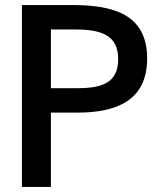

<svg xmlns="http://www.w3.org/2000/svg" viewBox="-20 -742 655 762"><path d="M182 -625H276C379 -625 449 -605 449 -507C449 -412 383 -392 287 -392H182ZM182 0V-295H287C444 -295 564 -344 564 -510C564 -687 427 -722 266 -722H67V0Z"/></svg>

Font: Perun Medium
Style: Regular
Weight: 500
Foundry: Copyright (c) Stefan Peev, Context Ltd, 2016
Version: Version 1.089